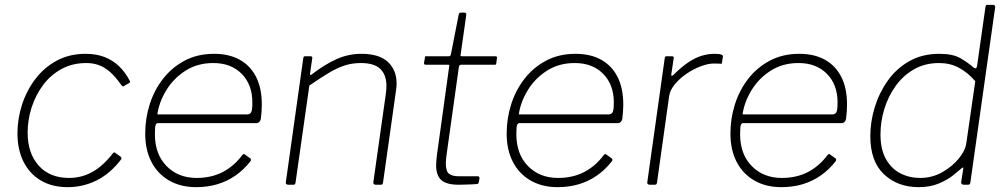

<svg xmlns="http://www.w3.org/2000/svg" viewBox="-20 -762 4150 792"><path d="M333 -540Q378 -540 412 -526.5Q446 -513 471 -489Q496 -465 514 -431Q517 -427 516.5 -424.5Q516 -422 514 -420L489 -406Q487 -405 484.5 -407Q482 -409 479 -413Q456 -446 433.5 -465.5Q411 -485 387.5 -493.5Q364 -502 336 -502Q279 -502 234 -477.5Q189 -453 158 -411.5Q127 -370 110.5 -319Q94 -268 94 -215Q94 -130 139.5 -79Q185 -28 265 -28Q317 -28 361.5 -53Q406 -78 446 -130Q452 -136 456 -131L477 -116Q479 -115 480.5 -111.5Q482 -108 480 -105Q458 -76 432.5 -54Q407 -32 379 -18Q351 -4 321 3Q291 10 259 10Q195 10 148.5 -17.5Q102 -45 77 -95Q52 -145 52 -212Q52 -271 70.5 -329Q89 -387 125 -435Q161 -483 213.5 -511.5Q266 -540 333 -540Z M789 10Q725 10 677.5 -17.5Q630 -45 604.5 -94.5Q579 -144 579 -211Q579 -273 597.5 -331.5Q616 -390 652.5 -437Q689 -484 742 -512Q795 -540 863 -540Q925 -540 969 -515.5Q1013 -491 1036.5 -444.5Q1060 -398 1060 -331Q1060 -317 1059 -302.5Q1058 -288 1056 -272Q1055 -265 1050 -259.5Q1045 -254 1037 -254H631Q625 -254 622 -246.5Q619 -239 619 -208Q619 -126 667 -77Q715 -28 791 -28Q852 -28 899 -52.5Q946 -77 980 -123Q984 -127 986.5 -126.5Q989 -126 991 -124L1012 -109Q1017 -106 1014 -98Q986 -62 951.5 -38Q917 -14 876.5 -2Q836 10 789 10ZM999 -290Q1010 -290 1015.5 -298Q1021 -306 1021 -339Q1021 -413 977 -457.5Q933 -502 860 -502Q794 -502 744.5 -470Q695 -438 665.5 -389Q636 -340 629 -290Z M1168 0Q1164 0 1161 -3Q1158 -6 1159 -10L1231 -522Q1232 -527 1233.5 -528.5Q1235 -530 1239 -530H1260Q1265 -530 1267 -528Q1269 -526 1268 -521L1259 -459Q1258 -449 1266 -455Q1319 -496 1368 -518Q1417 -540 1471 -540Q1544 -540 1580 -506.5Q1616 -473 1616 -418Q1616 -412 1615.5 -405.5Q1615 -399 1614 -392L1560 -9Q1559 -4 1557.5 -2Q1556 0 1551 0H1529Q1525 0 1522 -3Q1519 -6 1520 -10L1572 -378Q1573 -386 1573.5 -393.5Q1574 -401 1574 -408Q1574 -453 1549 -477.5Q1524 -502 1468 -502Q1432 -502 1400.5 -491.5Q1369 -481 1335 -460.5Q1301 -440 1256 -409L1199 -8Q1198 -4 1196.5 -2Q1195 0 1190 0H1168Z M1872 0Q1822 0 1800.5 -19Q1779 -38 1779 -81Q1779 -90 1780 -100Q1781 -110 1782 -120L1833 -489Q1834 -493 1833 -494Q1832 -495 1828 -495H1735Q1729 -495 1729 -502L1733 -525Q1733 -528 1734 -529Q1735 -530 1738 -530H1832Q1835 -530 1837.5 -532.5Q1840 -535 1840 -538L1872 -701Q1873 -710 1882 -710H1896Q1901 -710 1902.5 -707Q1904 -704 1903 -698L1880 -536Q1879 -532 1880 -531Q1881 -530 1885 -530H2024Q2027 -530 2029 -528Q2031 -526 2030 -523L2027 -500Q2026 -497 2025.5 -496Q2025 -495 2021 -495H1882Q1875 -495 1873 -487L1822 -123Q1821 -113 1820 -105Q1819 -97 1819 -89Q1819 -55 1832.5 -45Q1846 -35 1871 -35H1950Q1954 -35 1956 -33Q1958 -31 1958 -27L1955 -10Q1954 -6 1950 -3Q1943 -2 1927 -1.5Q1911 -1 1895 -0.5Q1879 0 1872 0Z M2280 10Q2216 10 2168.5 -17.5Q2121 -45 2095.5 -94.5Q2070 -144 2070 -211Q2070 -273 2088.5 -331.5Q2107 -390 2143.5 -437Q2180 -484 2233 -512Q2286 -540 2354 -540Q2416 -540 2460 -515.5Q2504 -491 2527.5 -444.5Q2551 -398 2551 -331Q2551 -317 2550 -302.5Q2549 -288 2547 -272Q2546 -265 2541 -259.5Q2536 -254 2528 -254H2122Q2116 -254 2113 -246.5Q2110 -239 2110 -208Q2110 -126 2158 -77Q2206 -28 2282 -28Q2343 -28 2390 -52.5Q2437 -77 2471 -123Q2475 -127 2477.5 -126.5Q2480 -126 2482 -124L2503 -109Q2508 -106 2505 -98Q2477 -62 2442.5 -38Q2408 -14 2367.5 -2Q2327 10 2280 10ZM2490 -290Q2501 -290 2506.5 -298Q2512 -306 2512 -339Q2512 -413 2468 -457.5Q2424 -502 2351 -502Q2285 -502 2235.5 -470Q2186 -438 2156.5 -389Q2127 -340 2120 -290Z M2659 0Q2655 0 2652 -3Q2649 -6 2650 -10L2722 -522Q2723 -527 2724.5 -528.5Q2726 -530 2730 -530H2751Q2756 -530 2758 -528Q2760 -526 2759 -521L2749 -455Q2748 -450 2751 -449.5Q2754 -449 2758 -453Q2791 -486 2819.5 -505Q2848 -524 2874.5 -532Q2901 -540 2927 -540Q2947 -540 2955 -537Q2963 -534 2962 -529L2958 -503Q2958 -501 2957.5 -500Q2957 -499 2955 -499Q2951 -499 2944 -499.5Q2937 -500 2925 -500Q2901 -500 2870.5 -488.5Q2840 -477 2811.5 -457.5Q2783 -438 2763 -413.5Q2743 -389 2740 -364L2690 -8Q2689 -4 2687.5 -2Q2686 0 2681 0H2659Z M3203 10Q3139 10 3091.5 -17.5Q3044 -45 3018.5 -94.5Q2993 -144 2993 -211Q2993 -273 3011.5 -331.5Q3030 -390 3066.5 -437Q3103 -484 3156 -512Q3209 -540 3277 -540Q3339 -540 3383 -515.5Q3427 -491 3450.5 -444.5Q3474 -398 3474 -331Q3474 -317 3473 -302.5Q3472 -288 3470 -272Q3469 -265 3464 -259.5Q3459 -254 3451 -254H3045Q3039 -254 3036 -246.5Q3033 -239 3033 -208Q3033 -126 3081 -77Q3129 -28 3205 -28Q3266 -28 3313 -52.5Q3360 -77 3394 -123Q3398 -127 3400.5 -126.5Q3403 -126 3405 -124L3426 -109Q3431 -106 3428 -98Q3400 -62 3365.5 -38Q3331 -14 3290.5 -2Q3250 10 3203 10ZM3413 -290Q3424 -290 3429.5 -298Q3435 -306 3435 -339Q3435 -413 3391 -457.5Q3347 -502 3274 -502Q3208 -502 3158.5 -470Q3109 -438 3079.5 -389Q3050 -340 3043 -290Z M3955 0Q3950 0 3947 -3.5Q3944 -7 3945 -12L3953 -63Q3955 -71 3952 -71Q3949 -71 3942 -64Q3933 -56 3910.5 -38Q3888 -20 3852.5 -5Q3817 10 3769 10Q3683 10 3626.5 -43Q3570 -96 3570 -201Q3570 -259 3588 -318.5Q3606 -378 3641.5 -428.5Q3677 -479 3730.5 -509.5Q3784 -540 3855 -540Q3911 -540 3942.5 -521.5Q3974 -503 3994 -485Q4003 -478 4006.5 -481Q4010 -484 4011 -494L4045 -733Q4046 -738 4047.5 -740Q4049 -742 4054 -742H4077Q4085 -742 4085 -732L3983 -11Q3982 -4 3980 -2Q3978 0 3971 0ZM4003 -427Q3972 -463 3935.5 -482.5Q3899 -502 3854 -502Q3796 -502 3751 -476.5Q3706 -451 3675 -408Q3644 -365 3628 -313Q3612 -261 3612 -207Q3612 -146 3634.5 -106Q3657 -66 3694 -47Q3731 -28 3776 -28Q3825 -28 3866.5 -51.5Q3908 -75 3935 -108Q3962 -141 3966 -171Z"/></svg>

Font: Libre Franklin Thin Thin
Style: Italic
Weight: 250
Italic angle: -8°
Version: Version 3.000